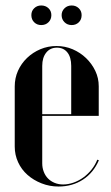

<svg xmlns="http://www.w3.org/2000/svg" viewBox="-20 -672 407 701"><path d="M33.8 -356.5V-137Q33.8 -106.5 46.1 -79.7Q58.4 -52.9 80.4 -33.5Q102.3 -14.1 131.6 -2.6Q160.8 9 193.8 9Q244 9 282.6 -16Q321.2 -41 341 -86.8L335.2 -89Q327.5 -69.5 314.4 -53Q301.2 -36.5 284.4 -24.2Q267.5 -12 248.2 -5.2Q228.9 1.5 210.5 1.5Q193.5 1.5 179.3 -4.4Q165.1 -10.3 155.3 -20.3Q145.5 -30.2 139.9 -44.6Q134.2 -59 134.2 -75.8V-431.5Q134.2 -461.8 148.8 -479.9Q163.2 -498 187.8 -498Q212.2 -498 226.1 -480.4Q240 -462.8 240 -431.5V-255H129V-249H340.5V-357.2Q340.5 -386.9 327.9 -413.3Q315.2 -439.8 294.2 -459.9Q273.2 -480.1 245.4 -492.1Q217.5 -504 186.4 -504Q155.2 -504 127.6 -492.4Q100 -480.8 78.8 -460.5Q57.7 -440.3 45.7 -413.6Q33.8 -386.9 33.8 -356.5ZM94.5 -616.8Q94.5 -600.8 104.9 -590.6Q115.2 -580.5 130.5 -580.5Q146.8 -580.5 157.1 -590.9Q167.5 -601.2 167.5 -616.8Q167.5 -632 157 -642Q146.5 -652 130.5 -652Q115.2 -652 104.9 -642Q94.5 -632 94.5 -616.8ZM205 -616.8Q205 -601.5 215.4 -591Q225.8 -580.5 241.8 -580.5Q257.2 -580.5 267.6 -590.5Q278 -600.5 278 -616.8Q278 -632 267.5 -642Q257 -652 241.8 -652Q225.8 -652 215.4 -641.6Q205 -631.2 205 -616.8Z"/></svg>

Font: Moniqa Black
Style: Regular
Weight: 900
Designer: Rajesh Rajput
Foundry: Rajesh Rajput
Version: Version 1.000